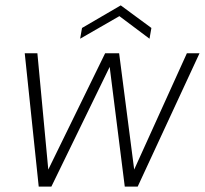

<svg xmlns="http://www.w3.org/2000/svg" viewBox="-20 -694 762 714"><path d="M124 0 72 -496H119L161 -48H152L371 -496H423L481 -48H472L675 -496H722L492 0H444L386 -460H395L171 0ZM278 -550 285 -590 429 -674 543 -590 536 -550 424 -634Z"/></svg>

Font: DM Sans 24pt ExtraLight
Style: Italic
Weight: 250
Italic angle: -10°
Designer: Colophon Foundry, Jonny Pinhorn
Foundry: Colophon Foundry
Version: Version 4.004;gftools[0.9.30]